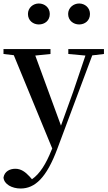

<svg xmlns="http://www.w3.org/2000/svg" viewBox="-27 -808 617 1099"><path d="M195 -668C229 -668 258 -690 258 -728C258 -764 229 -788 195 -788C163 -788 133 -764 133 -728C133 -690 163 -668 195 -668ZM426 -668C459 -668 488 -690 488 -728C488 -764 459 -788 426 -788C394 -788 363 -764 363 -728C363 -690 394 -668 426 -668ZM364 -499 462 -490 392 -283 322 -89 175 -490 262 -499V-527H-7V-499L52 -492L272 42L268 51C236 131 201 187 156 218L142 202C118 176 93 158 61 158C29 158 -1 173 -7 208C-4 247 42 271 91 271C173 271 239 210 301 44L501 -491L568 -499V-527H364Z"/></svg>

Font: Noto Serif SC SemiBold
Style: Regular
Weight: 600
Designer: Ryoko NISHIZUKA 西塚涼子 (kana & ideographs); Frank Grießhammer (Latin, Greek & Cyrillic); Wenlong ZHANG 张文龙 (bopomofo); San
Foundry: Adobe
Version: Version 2.001;hotconv 1.1.0;makeotfexe 2.6.0